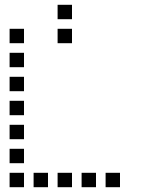

<svg xmlns="http://www.w3.org/2000/svg" viewBox="-20 -800 640 800"><path d="M221 -780Q220 -780 220 -780Q220 -780 220 -779V-721Q220 -720 220 -720Q220 -720 221 -720H279Q280 -720 280 -720Q280 -720 280 -721V-779Q280 -780 280 -780Q280 -780 279 -780ZM21 -680Q20 -680 20 -680Q20 -680 20 -679V-621Q20 -620 20 -620Q20 -620 21 -620H79Q80 -620 80 -620Q80 -620 80 -621V-679Q80 -680 80 -680Q80 -680 79 -680ZM221 -680Q220 -680 220 -680Q220 -680 220 -679V-621Q220 -620 220 -620Q220 -620 221 -620H279Q280 -620 280 -620Q280 -620 280 -621V-679Q280 -680 280 -680Q280 -680 279 -680ZM21 -580Q20 -580 20 -580Q20 -580 20 -579V-521Q20 -520 20 -520Q20 -520 21 -520H79Q80 -520 80 -520Q80 -520 80 -521V-579Q80 -580 80 -580Q80 -580 79 -580ZM21 -480Q20 -480 20 -480Q20 -480 20 -479V-421Q20 -420 20 -420Q20 -420 21 -420H79Q80 -420 80 -420Q80 -420 80 -421V-479Q80 -480 80 -480Q80 -480 79 -480ZM21 -380Q20 -380 20 -380Q20 -380 20 -379V-321Q20 -320 20 -320Q20 -320 21 -320H79Q80 -320 80 -320Q80 -320 80 -321V-379Q80 -380 80 -380Q80 -380 79 -380ZM21 -280Q20 -280 20 -280Q20 -280 20 -279V-221Q20 -220 20 -220Q20 -220 21 -220H79Q80 -220 80 -220Q80 -220 80 -221V-279Q80 -280 80 -280Q80 -280 79 -280ZM21 -180Q20 -180 20 -180Q20 -180 20 -179V-121Q20 -120 20 -120Q20 -120 21 -120H79Q80 -120 80 -120Q80 -120 80 -121V-179Q80 -180 80 -180Q80 -180 79 -180ZM21 -80Q20 -80 20 -80Q20 -80 20 -79V-21Q20 -20 20 -20Q20 -20 21 -20H79Q80 -20 80 -20Q80 -20 80 -21V-79Q80 -80 80 -80Q80 -80 79 -80ZM121 -80Q120 -80 120 -80Q120 -80 120 -79V-21Q120 -20 120 -20Q120 -20 121 -20H179Q180 -20 180 -20Q180 -20 180 -21V-79Q180 -80 180 -80Q180 -80 179 -80ZM221 -80Q220 -80 220 -80Q220 -80 220 -79V-21Q220 -20 220 -20Q220 -20 221 -20H279Q280 -20 280 -20Q280 -20 280 -21V-79Q280 -80 280 -80Q280 -80 279 -80ZM321 -80Q320 -80 320 -80Q320 -80 320 -79V-21Q320 -20 320 -20Q320 -20 321 -20H379Q380 -20 380 -20Q380 -20 380 -21V-79Q380 -80 380 -80Q380 -80 379 -80ZM421 -80Q420 -80 420 -80Q420 -80 420 -79V-21Q420 -20 420 -20Q420 -20 421 -20H479Q480 -20 480 -20Q480 -20 480 -21V-79Q480 -80 480 -80Q480 -80 479 -80Z"/></svg>

Font: Doto Medium
Style: Regular
Weight: 500
Monospace: yes
Version: Version 1.000